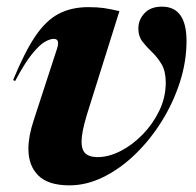

<svg xmlns="http://www.w3.org/2000/svg" viewBox="-20 -545 589 578"><path d="M541.5 -421.5Q541.5 -359.5 521.5 -297.5Q501.5 -235.5 466.8 -179.8Q432 -124 387 -80.5Q342 -37 291.2 -12Q240.5 13 189 13Q125.5 13 95.5 -16.5Q65.5 -46 65.5 -97Q65.5 -135 81.5 -183L152 -399.5Q161 -428 142 -428Q130.5 -428 114.5 -418.8Q98.5 -409.5 76.5 -382.5Q54.5 -355.5 25.5 -301L19.5 -304Q54 -388 86.2 -435.8Q118.5 -483.5 156.8 -503.5Q195 -523.5 246 -523.5Q273 -523.5 292.2 -520.8Q311.5 -518 339.5 -511.5L241.5 -199.5Q225.5 -146.5 225.5 -118.5Q225.5 -93.5 237.5 -82.8Q249.5 -72 273.5 -72Q307 -72 342.8 -90.2Q378.5 -108.5 409.5 -140.2Q440.5 -172 459.8 -212.2Q479 -252.5 479 -296.5Q479 -330.5 466.5 -351.5Q454 -372.5 437.8 -388Q421.5 -403.5 409 -419.5Q396.5 -435.5 396.5 -459Q396.5 -485.5 415 -505.2Q433.5 -525 467.5 -525Q541.5 -525 541.5 -421.5Z"/></svg>

Font: Newsreader Display
Style: Bold Italic
Weight: 700
Italic angle: -17°
Designer: Hugues Gentile
Foundry: Production Type
Version: Version 1.001